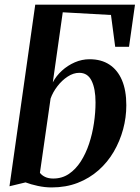

<svg xmlns="http://www.w3.org/2000/svg" viewBox="-20 -790 596 820"><path d="M200.5 10.5Q171.5 10.5 141.5 4Q111.5 -2.5 89 -11L20.5 5.5L130.5 -770H556.5L531 -590H472L454 -726L248 -737.5L205.5 -438Q220 -466 244.5 -488.2Q269 -510.5 299.5 -523.8Q330 -537 362.5 -537Q412.5 -537 447.2 -514.2Q482 -491.5 500.8 -447.8Q519.5 -404 519.5 -340.5Q519.5 -288.5 505.8 -237.8Q492 -187 465.8 -142Q439.5 -97 400.8 -62.8Q362 -28.5 311.8 -9Q261.5 10.5 200.5 10.5ZM207.5 -27.5Q245 -27.5 274.2 -47.2Q303.5 -67 325 -100.5Q346.5 -134 360.5 -176.2Q374.5 -218.5 381.2 -264Q388 -309.5 388 -352.5Q388 -411 371.2 -445Q354.5 -479 318.5 -479Q293.5 -479 268.8 -462.8Q244 -446.5 224.8 -421.2Q205.5 -396 196 -369L150.5 -52Q158 -41.5 172.5 -34.5Q187 -27.5 207.5 -27.5Z"/></svg>

Font: Merriweather 96pt SemiBold
Style: Italic
Weight: 600
Italic angle: -7.8°
Version: Version 2.101